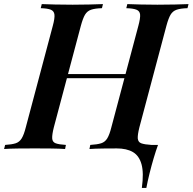

<svg xmlns="http://www.w3.org/2000/svg" viewBox="-59 -728 941 938"><path d="M634 190Q644 117 632.5 75Q621 33 590.5 15Q560 -3 510 -3L621 -106Q612 -70 614 -51.5Q616 -33 632.5 -26.5Q649 -20 682 -20H713Q703 7 692 44Q681 81 671.5 119.5Q662 158 656 190ZM229 -346 236 -366H589L581 -346ZM617 -602Q627 -639 625.5 -656.5Q624 -674 608 -680.5Q592 -687 558 -688L563 -708Q589 -707 629 -706Q669 -705 710 -705Q756 -705 796.5 -706Q837 -707 862 -708L857 -688Q823 -687 804 -680.5Q785 -674 774.5 -656.5Q764 -639 754 -602L622 -106Q613 -70 614 -52Q615 -34 631 -28Q647 -22 681 -20L677 0Q653 -2 612.5 -2.5Q572 -3 526 -3Q485 -3 445 -2.5Q405 -2 378 0L382 -20Q416 -22 435 -28Q454 -34 465 -52Q476 -70 485 -106ZM204 -106Q195 -70 196 -52Q197 -34 213 -28Q229 -22 263 -20L259 0Q233 -2 193 -2.5Q153 -3 112 -3Q66 -3 26.5 -2.5Q-13 -2 -39 0L-34 -20Q-1 -22 17.5 -28Q36 -34 47 -52Q58 -70 67 -106L199 -602Q209 -639 207 -656.5Q205 -674 189.5 -680.5Q174 -687 140 -688L145 -708Q169 -707 209.5 -706Q250 -705 296 -705Q337 -705 376.5 -706Q416 -707 444 -708L439 -688Q405 -687 386 -680.5Q367 -674 356.5 -656.5Q346 -639 336 -602Z"/></svg>

Font: Playfair Display SemiBold
Style: Italic
Weight: 600
Italic angle: -14°
Designer: Claus Eggers Sørensen
Foundry: Claus Eggers Sørensen
Version: Version 1.203